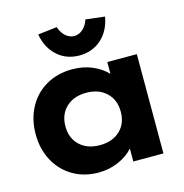

<svg xmlns="http://www.w3.org/2000/svg" viewBox="-113 -878 952 992"><g transform="rotate(-15 362.5 -382.0)"><path d="M30 -266Q30 -346 64 -409Q98 -472 159 -507Q220 -542 298 -542Q357 -542 405 -521.5Q453 -501 484 -468V-531H642V0H481V-69Q450 -34 400.5 -12.5Q351 9 294 9Q217 9 157 -26.5Q97 -62 63.5 -124.5Q30 -187 30 -266ZM485 -266Q485 -329 444.5 -367.5Q404 -406 337 -406Q270 -406 229.5 -367.5Q189 -329 189 -266Q189 -202 229.5 -164Q270 -126 337 -126Q404 -126 444.5 -164Q485 -202 485 -266ZM176 -761 278 -773Q289 -741 309.5 -723Q330 -705 355 -705Q380 -705 400.5 -723Q421 -741 432 -773L534 -761Q520 -686 472 -643.5Q424 -601 355 -601Q286 -601 238 -643.5Q190 -686 176 -761Z"/></g></svg>

Font: Lexend Exa HM Xlight
Style: Bold
Weight: 700
Designer: Bonnie Shaver-Troup, Thomas Jockin, Octavio Pardo
Foundry: Lexend
Version: Version 1.091